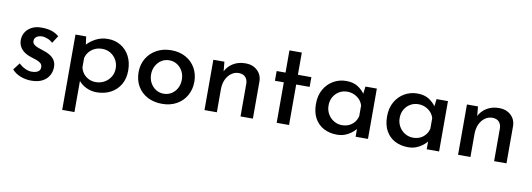

<svg xmlns="http://www.w3.org/2000/svg" viewBox="-61 -988 4358 1574"><g transform="rotate(10 2118.0 -201.0)"><path d="M201 9Q155 9 112 -7.5Q69 -24 41 -56L85 -114Q112 -89 139.5 -76.5Q167 -64 192 -64Q212 -64 228 -68.5Q244 -73 254 -84Q264 -95 264 -113Q264 -134 250 -146Q236 -158 214 -166Q192 -174 167 -181Q114 -198 87 -229.5Q60 -261 60 -304Q60 -337 76.5 -366.5Q93 -396 127 -415Q161 -434 211 -434Q257 -434 292 -423.5Q327 -413 357 -388L317 -326Q299 -344 274.5 -353.5Q250 -363 230 -364Q212 -364 197 -358.5Q182 -353 173 -342.5Q164 -332 164 -318Q163 -298 177.5 -285.5Q192 -273 215 -265.5Q238 -258 260 -250Q291 -241 315 -225.5Q339 -210 353 -188Q367 -166 367 -132Q367 -95 349 -62.5Q331 -30 294 -10.5Q257 9 201 9Z M745 10Q699 10 657 -10.5Q615 -31 590 -66L596 -97V201H494V-426H583L597 -324L586 -353Q617 -389 662.5 -413Q708 -437 764 -437Q823 -437 870 -409Q917 -381 944 -330Q971 -279 971 -210Q971 -142 941.5 -92.5Q912 -43 861 -16.5Q810 10 745 10ZM725 -71Q763 -71 795.5 -89Q828 -107 847.5 -138.5Q867 -170 867 -209Q867 -250 848.5 -281.5Q830 -313 799.5 -331Q769 -349 732 -349Q697 -349 670 -336.5Q643 -324 624 -302Q605 -280 597 -249V-172Q603 -143 621 -120Q639 -97 666 -84Q693 -71 725 -71Z M1057 -214Q1057 -277 1087 -327.5Q1117 -378 1170 -407Q1223 -436 1291 -436Q1360 -436 1412 -407Q1464 -378 1492.5 -327.5Q1521 -277 1521 -214Q1521 -151 1492.5 -100Q1464 -49 1412 -19.5Q1360 10 1290 10Q1223 10 1170.5 -17Q1118 -44 1087.5 -94.5Q1057 -145 1057 -214ZM1161 -213Q1161 -174 1178 -142.5Q1195 -111 1224 -92.5Q1253 -74 1289 -74Q1326 -74 1355 -92.5Q1384 -111 1400.5 -142.5Q1417 -174 1417 -213Q1417 -252 1400.5 -283Q1384 -314 1355 -333Q1326 -352 1289 -352Q1252 -352 1223 -333Q1194 -314 1177.5 -282.5Q1161 -251 1161 -213Z M1735 -419 1744 -323 1740 -336Q1761 -381 1805 -408.5Q1849 -436 1909 -436Q1968 -436 2006.5 -401Q2045 -366 2046 -310V0H1943V-274Q1942 -306 1924 -326.5Q1906 -347 1868 -348Q1834 -348 1806 -327.5Q1778 -307 1762 -272Q1746 -237 1746 -191V0H1643V-419Z M2244 -603H2347V-418H2459V-337H2347V0H2244V-337H2170V-418H2244Z M2745 10Q2686 10 2638 -14.5Q2590 -39 2562 -88Q2534 -137 2534 -209Q2534 -280 2563.5 -331Q2593 -382 2641.5 -409.5Q2690 -437 2747 -437Q2807 -437 2845.5 -411.5Q2884 -386 2906 -352L2899 -336L2909 -419H3004V0H2901V-105L2912 -80Q2908 -72 2895 -57.5Q2882 -43 2860.5 -27Q2839 -11 2810.5 -0.5Q2782 10 2745 10ZM2773 -74Q2806 -74 2832 -86Q2858 -98 2876 -120Q2894 -142 2901 -172V-259Q2893 -287 2874 -307.5Q2855 -328 2828.5 -340Q2802 -352 2770 -352Q2734 -352 2704 -334.5Q2674 -317 2656 -286Q2638 -255 2638 -214Q2638 -175 2656.5 -143Q2675 -111 2706 -92.5Q2737 -74 2773 -74Z M3337 10Q3278 10 3230 -14.5Q3182 -39 3154 -88Q3126 -137 3126 -209Q3126 -280 3155.5 -331Q3185 -382 3233.5 -409.5Q3282 -437 3339 -437Q3399 -437 3437.5 -411.5Q3476 -386 3498 -352L3491 -336L3501 -419H3596V0H3493V-105L3504 -80Q3500 -72 3487 -57.5Q3474 -43 3452.5 -27Q3431 -11 3402.5 -0.5Q3374 10 3337 10ZM3365 -74Q3398 -74 3424 -86Q3450 -98 3468 -120Q3486 -142 3493 -172V-259Q3485 -287 3466 -307.5Q3447 -328 3420.5 -340Q3394 -352 3362 -352Q3326 -352 3296 -334.5Q3266 -317 3248 -286Q3230 -255 3230 -214Q3230 -175 3248.5 -143Q3267 -111 3298 -92.5Q3329 -74 3365 -74Z M3846 -419 3855 -323 3851 -336Q3872 -381 3916 -408.5Q3960 -436 4020 -436Q4079 -436 4117.5 -401Q4156 -366 4157 -310V0H4054V-274Q4053 -306 4035 -326.5Q4017 -347 3979 -348Q3945 -348 3917 -327.5Q3889 -307 3873 -272Q3857 -237 3857 -191V0H3754V-419Z"/></g></svg>

Font: Josefin Sans Thin Medium
Style: Regular
Weight: 500
Version: Version 2.000